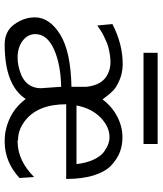

<svg xmlns="http://www.w3.org/2000/svg" viewBox="42 -712 679 802"><g transform="rotate(90 381.0 -311.5)"><path d="M201 -572V-631H582V-572ZM53 -118Q53 -179 124 -223.5Q195 -268 343 -271V-334Q336 -400 291 -422Q268 -434 240 -434Q228 -434 217 -432.5Q206 -431 197 -429.5Q188 -428 177.5 -425Q167 -422 160.5 -419.5Q154 -417 145 -412.5Q136 -408 131 -406Q126 -404 117.5 -399Q109 -394 106.5 -392Q104 -390 96 -385Q88 -380 87 -379L81 -442Q164 -485 248 -485Q284 -485 314.5 -472Q345 -459 359.5 -444.5Q374 -430 384.5 -415.5Q395 -401 396 -401Q425 -440 467 -462Q509 -484 554 -484Q587 -484 615 -473.5Q643 -463 670 -438.5Q697 -414 712.5 -365.5Q728 -317 728 -249H416Q416 -127 489 -74Q525 -48 564 -48Q566 -46 571 -46Q651 -46 720 -115L724 -54Q658 7 574 8Q544 8 523 3Q442 -15 394 -80Q337 8 166 8Q111 8 82 -32.5Q53 -73 53 -118ZM123 -120Q123 -88 151 -67Q179 -46 221 -46Q256 -46 291.5 -60.5Q327 -75 341 -105Q349 -123 349 -143Q348 -159 343 -228Q248 -226 185.5 -197.5Q123 -169 123 -120ZM421 -292H666Q661 -335 646.5 -365Q632 -395 613 -408Q594 -421 580 -425.5Q566 -430 554 -430Q510 -430 471.5 -392.5Q433 -355 421 -292Z"/></g></svg>

Font: Coval
Style: ExtraLight
Weight: 250
Foundry: Context Ltd
Version: Version 001.000